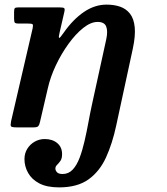

<svg xmlns="http://www.w3.org/2000/svg" viewBox="-20 -552 723 832"><path d="M59.5 -520Q47 -520 44 -516.2Q41 -512.5 41 -500V-472.5Q41 -459 43.8 -454.5Q46.5 -450 60 -450H99.5Q117.5 -450 121 -447Q124.5 -444 121.5 -429.5L28 -26.5Q24.5 -9 27.8 -4.5Q31 0 53.5 0H125.5Q142 0 146.5 -6Q151 -12 153.5 -24.5L187 -168.5Q198 -218 222 -268.8Q246 -319.5 277 -362.2Q308 -405 340.8 -431Q373.5 -457 403 -457Q432.5 -457 440.2 -437Q448 -417 440.5 -382L379.5 -103.5Q371 -64.5 363.2 -22.2Q355.5 20 346.2 60Q337 100 324.8 132.2Q312.5 164.5 294.8 183.2Q277 202 251.5 202Q233.5 202 226.8 194.2Q220 186.5 220 178.5Q220 169.5 227.2 162.5Q234.5 155.5 241.8 145.2Q249 135 249 116Q249 85.5 228 68Q207 50.5 174 50.5Q150.5 50.5 130.5 61.8Q110.5 73 98.2 92.8Q86 112.5 86 137.5Q86 169 101.8 197.2Q117.5 225.5 150.5 242.8Q183.5 260 236 260Q315.5 260 363.8 225.2Q412 190.5 439.5 130Q467 69.5 483.5 -7.5L555.5 -341Q567.5 -397 563.8 -434.2Q560 -471.5 543.2 -492.8Q526.5 -514 500.5 -523Q474.5 -532 442 -532Q390.5 -532 343.8 -500.2Q297 -468.5 256.5 -411Q239.5 -386 236.2 -387.8Q233 -389.5 238.5 -412L258.5 -499Q262 -513 258.2 -516.5Q254.5 -520 237.5 -520Z"/></svg>

Font: Besley SemiBold
Style: Italic
Weight: 600
Italic angle: -13°
Designer: Owen Earl
Foundry: indestructible type*
Version: Version 2.001